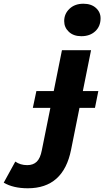

<svg xmlns="http://www.w3.org/2000/svg" viewBox="-180 -807 559 1029"><path d="M-31 202Q-109 202 -160 172L-98 59Q-71 78 -34 78Q-2 78 17 59.5Q36 41 44 -1L90 -229H-4L15 -319H108L152 -538H308L264 -319H347L329 -229H246L201 -5Q160 202 -31 202ZM256 -613Q214 -613 189 -636.5Q164 -660 164 -694Q164 -733 192.5 -760Q221 -787 267 -787Q309 -787 334 -764.5Q359 -742 359 -709Q359 -666 330.5 -639.5Q302 -613 256 -613Z"/></svg>

Font: Montserrat
Style: Bold Italic
Weight: 700
Italic angle: -11.3°
Designer: Julieta Ulanovsky
Foundry: Julieta Ulanovsky
Version: Version 9.000; ttfautohint (v1.8.4.7-5d5b)